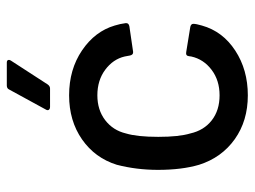

<svg xmlns="http://www.w3.org/2000/svg" viewBox="-112 -628 748 564"><g transform="rotate(-90 262.0 -346.0)"><path d="M60 -135Q45 -186 45 -256Q45 -319 60 -377Q80 -441 134.5 -479Q189 -517 264 -517Q340 -517 396 -479Q452 -441 469 -383Q474 -367 476 -351V-349Q476 -342 467 -340L392 -329H390Q383 -329 381 -338L378 -354Q370 -388 339 -411Q308 -434 264 -434Q221 -434 191 -411Q161 -388 152 -350Q142 -317 142 -255Q142 -194 152 -161Q161 -121 190.5 -98Q220 -75 264 -75Q308 -75 339 -98.5Q370 -122 378 -158L379 -165Q380 -175 391 -173L465 -161Q474 -159 474 -152Q474 -144 469 -127Q452 -66 395.5 -29Q339 8 264 8Q189 8 135 -30.5Q81 -69 60 -135ZM293 -700H360Q366 -700 367.5 -696.5Q369 -693 366 -688L296 -580Q291 -573 284 -573H230Q224 -573 221.5 -576.5Q219 -580 222 -585L281 -693Q284 -700 293 -700Z"/></g></svg>

Font: BarlowMedium
Style: Regular
Weight: 500
Designer: Jeremy Tribby
Foundry: Tribby Type
Version: Version 1.422